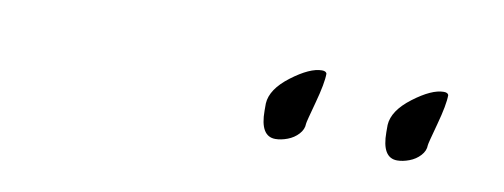

<svg xmlns="http://www.w3.org/2000/svg" viewBox="-27 -660 619 236"><g transform="rotate(10 282.5 -541.5)"><path d="M506 -520Q506 -513 500.5 -507Q495 -501 487 -498Q479 -495 472 -495Q453 -495 453 -527Q453 -531 453 -536Q454 -554 476.5 -571Q499 -588 514 -588Q519 -588 520 -585Q520 -573 513 -547.5Q506 -522 506 -520ZM354 -520Q354 -513 348.5 -507Q343 -501 335 -498Q327 -495 320 -495Q301 -495 301 -527Q301 -531 301 -536Q302 -554 324.5 -571Q347 -588 362 -588Q367 -588 368 -585Q368 -573 361 -547.5Q354 -522 354 -520Z"/></g></svg>

Font: Bilbo Swash Caps
Style: Regular
Weight: 400
Designer: Robert E. Leuschke
Foundry: Robert E. Leuschke
Version: Version 1.002